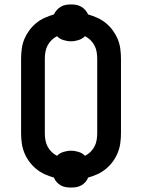

<svg xmlns="http://www.w3.org/2000/svg" viewBox="-20 -800 640 865"><path d="M300 45Q288 45 276 43Q264 41 253.5 35Q243 29 235 20Q227 11 223 0Q201 -6 180.5 -15.5Q160 -25 142.5 -39.5Q125 -54 111.5 -72.5Q98 -91 89.5 -112Q81 -133 78 -155.5Q75 -178 75 -200V-535Q75 -557 78 -580Q81 -603 89.5 -623.5Q98 -644 111.5 -662.5Q125 -681 142.5 -695.5Q160 -710 181 -719.5Q202 -729 223 -735Q228 -746 236 -755Q244 -764 254.5 -770Q265 -776 276.5 -778Q288 -780 300 -780Q312 -780 323.5 -778Q335 -776 345.5 -770Q356 -764 364 -755Q372 -746 377 -735Q398 -729 419 -719.5Q440 -710 457.5 -695.5Q475 -681 488.5 -662.5Q502 -644 510.5 -623.5Q519 -603 522 -580Q525 -557 525 -535V-200Q525 -178 522 -155.5Q519 -133 510.5 -112Q502 -91 488.5 -72.5Q475 -54 457.5 -39.5Q440 -25 419.5 -15.5Q399 -6 377 0Q373 11 365 20Q357 29 346.5 35Q336 41 324 43Q312 45 300 45ZM237 -98Q248 -110 265.5 -115.5Q283 -121 300 -121Q317 -121 334.5 -115.5Q352 -110 363 -98Q377 -105 388 -116Q399 -127 406 -140.5Q413 -154 415.5 -169.5Q418 -185 418 -200V-535Q418 -550 415.5 -565.5Q413 -581 406 -594.5Q399 -608 388 -619Q377 -630 363 -637Q351 -625 334 -619.5Q317 -614 300 -614Q283 -614 265.5 -619.5Q248 -625 237 -637Q223 -630 212 -619Q201 -608 194 -594.5Q187 -581 184.5 -565.5Q182 -550 182 -535V-200Q182 -185 184.5 -169.5Q187 -154 194 -140.5Q201 -127 212 -116Q223 -105 237 -98Z"/></svg>

Font: Zed Mono Semibold Extended
Style: Regular
Weight: 600
Width: 7
Monospace: yes
Designer: Belleve Invis
Foundry: Belleve Invis
Version: Version 1.0.0; ttfautohint (v1.8.4)